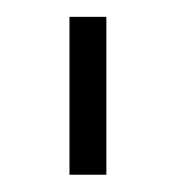

<svg xmlns="http://www.w3.org/2000/svg" viewBox="-20 -770 230 228"><path d="M62.5 -750V-562.5H106.3V-750Z"/></svg>

Font: Manrope Thin
Style: Regular
Weight: 100
Width: 4
Designer: Michael Sharanda
Foundry: Michael Sharanda
Version: Version 2.000;PS 002.000;hotconv 1.0.88;makeotf.lib2.5.64775